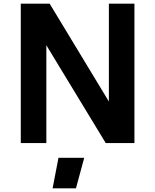

<svg xmlns="http://www.w3.org/2000/svg" viewBox="-20 -778 844 1044"><path d="M93 0ZM711 -758V0H555L232 -532V0H93V-758H250L572 -226V-758ZM298 80H438L393 246H266Z"/></svg>

Font: Biryani
Style: Bold
Weight: 700
Designer: Dan Reynolds and Mathieu Reguer
Foundry: Dan Reynolds and Mathieu Reguer
Version: Version 1.004; ttfautohint (v1.1) -l 5 -r 5 -G 72 -x 0 -D la